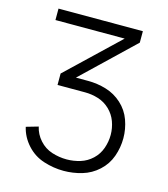

<svg xmlns="http://www.w3.org/2000/svg" viewBox="-110 -821 795 908"><g transform="rotate(15 287.5 -367.5)"><path d="M285 0Q236 0 187.5 -15.5Q139 -31 104.5 -69Q70 -107 59 -155L118 -172Q126 -136 151.5 -107.5Q177 -79 212.5 -67.5Q248 -56 285 -56Q319 -56 351.5 -66Q384 -76 409 -99.5Q434 -123 445.5 -155.5Q457 -188 457 -221.5Q457 -255 445.5 -286.5Q434 -318 409.5 -341.5Q385 -365 353 -375Q321 -385 288 -385H153V-441L403 -679H64V-735H477V-679L228 -441H288Q333 -441 376.5 -428Q420 -415 454 -384Q488 -353 503.5 -310Q519 -267 519 -221.5Q519 -176 503.5 -132.5Q488 -89 453.5 -57.5Q419 -26 375 -13Q331 0 285 0Z"/></g></svg>

Font: Jozsika Light
Style: Regular
Weight: 300
Monospace: yes
Designer: Belleve Invis
Foundry: Belleve Invis
Version: 2.1.0